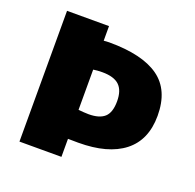

<svg xmlns="http://www.w3.org/2000/svg" viewBox="-109 -708 835 821"><g transform="rotate(20 308.5 -297.5)"><path d="M61 0V-595H252V-528.5Q257.5 -529 264 -529.5Q270.5 -530 277 -530Q428 -530 503.2 -476.2Q578.5 -422.5 578.5 -305.5Q578.5 -195 506 -138.2Q433.5 -81.5 298.5 -81.5Q285.5 -81.5 273.8 -81.8Q262 -82 252 -82V0ZM298.5 -211Q347.5 -211 371 -232.2Q394.5 -253.5 394.5 -304.5Q394.5 -354 370.2 -377Q346 -400 293 -400Q281.5 -400 271 -399.2Q260.5 -398.5 252 -397V-214Q264 -213 274.8 -212Q285.5 -211 298.5 -211Z"/></g></svg>

Font: Encode Sans SC ExtraBold
Style: Regular
Weight: 800
Version: Version 3.002